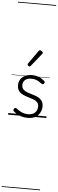

<svg xmlns="http://www.w3.org/2000/svg" viewBox="-122 -1456 725 2402"><g transform="rotate(5 240.5 -255.0)"><path d="M249 19Q203 19 167 7.5Q131 -4 105 -20.5Q79 -37 67 -50Q60 -58 61.5 -65.5Q63 -73 70 -83Q78 -91 85.5 -91.5Q93 -92 101 -85Q133 -59 170 -43Q207 -27 252 -27Q287 -27 312.5 -40.5Q338 -54 352 -78Q366 -102 366 -133Q366 -169 346 -188.5Q326 -208 295 -219Q264 -230 229.5 -240Q195 -250 163.5 -265Q132 -280 112 -307Q92 -334 92 -380Q92 -420 112 -451Q132 -482 169 -500.5Q206 -519 256 -519Q293 -519 324 -509.5Q355 -500 378.5 -485Q402 -470 417 -454Q424 -446 422 -439Q420 -432 413 -424Q407 -417 398.5 -417Q390 -417 382 -423Q350 -447 321 -460Q292 -473 253 -473Q201 -473 173.5 -449Q146 -425 146 -385Q146 -350 165.5 -330Q185 -310 216.5 -298.5Q248 -287 283.5 -277Q319 -267 350 -252Q381 -237 401 -210.5Q421 -184 421 -138Q421 -100 402.5 -63.5Q384 -27 346.5 -4Q309 19 249 19ZM215 -623Q208 -623 198.5 -631Q189 -639 189 -647Q189 -649 190 -651.5Q191 -654 193 -659L312 -827Q316 -833 320 -835Q324 -837 329 -837Q336 -837 344.5 -832Q353 -827 359.5 -820.5Q366 -814 366 -807Q366 -803 364.5 -800Q363 -797 359 -793L229 -632Q222 -623 215 -623ZM0 898H481V908H0ZM0 -20H481V0H0ZM0 -505H481V-500H0ZM0 -1418H481V-1408H0Z"/></g></svg>

Font: Playwrite FR Trad Guides
Style: Regular
Weight: 400
Designer: Veronika Burian, José Scaglione
Foundry: TypeTogether
Version: Version 1.003